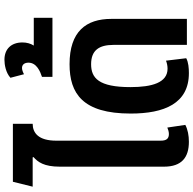

<svg xmlns="http://www.w3.org/2000/svg" viewBox="-23 -838 870 864"><g transform="rotate(-90 412.0 -406.0)"><path d="M206 9C234 9 261 4 282 -7L270 -88C261 -84 250 -81 241 -81C220 -81 211 -92 211 -118V-588C211 -668 246 -694 287 -694V-783H26L4 -694H136L137 -690C115 -671 94 -643 94 -572V-103C94 -23 136 9 206 9Z M515 9C537 9 564 7 582 -3L571 -94C561 -90 548 -87 535 -87C472 -87 452 -157 452 -254C452 -397 493 -431 555 -431C618 -431 642 -395 642 -330V0H759V-340C759 -454 702 -528 555 -528C424 -528 333 -470 333 -253C333 -102 378 9 515 9Z M498 -605H764V-689H639C648 -703 653 -721 653 -740C653 -790 624 -821 575 -821C553 -821 517 -815 494 -794L510 -733C517 -737 529 -742 538 -742C553 -742 562 -731 562 -713C562 -676 522 -660 498 -652Z"/></g></svg>

Font: Noto Sans Thai UI Cond SemBd
Style: Regular
Weight: 600
Width: 3
Designer: Monotype Design Team
Foundry: Monotype Imaging Inc.
Version: Version 2.000